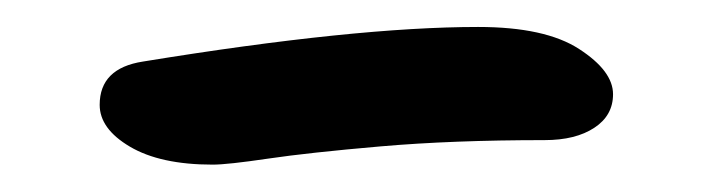

<svg xmlns="http://www.w3.org/2000/svg" viewBox="-20 -326 523 141"><path d="M136.2 -205.1Q97.7 -205.1 75.4 -218.3Q53.2 -231.4 53.2 -249Q53.2 -275.9 85 -280.8Q240.7 -306.2 331.1 -306.2Q380.4 -306.2 405.3 -290Q430.2 -273.9 430.2 -256.8Q430.2 -241.2 416.5 -232.2Q402.8 -223.1 379.9 -223.1Q312.5 -223.1 259.5 -218.5Q206.5 -213.9 176.8 -209.5Q147 -205.1 136.2 -205.1Z"/></svg>

Font: Shantell Sans Normal
Style: Regular
Weight: 400
Designer: Stephen Nixon, Anya Danilova, Shantell Martin
Foundry: Arrow Type
Version: Version 1.006;[559af2be0]